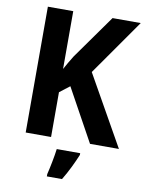

<svg xmlns="http://www.w3.org/2000/svg" viewBox="-100 -783 811 1073"><g transform="rotate(10 306.0 -246.5)"><path d="M612 0H448L284 -298L227 -254V0H83V-714H227V-386Q237 -404 248 -423.5Q259 -443 273 -465L450 -714H610L388 -397ZM403 71Q389 105 370 144Q351 183 328 221H242V208Q249 180 257.5 136.5Q266 93 270 61H403Z"/></g></svg>

Font: Noto Sans Gurmukhi UI SemiCondensed
Style: Bold
Weight: 700
Width: 4
Designer: Jelle Bosma - Monotype Design Team
Foundry: Monotype Imaging Inc.
Version: Version 2.004; ttfautohint (v1.8.4.7-5d5b)